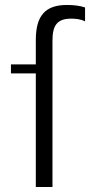

<svg xmlns="http://www.w3.org/2000/svg" viewBox="-20 -752 385 772"><path d="M24 -493V-457H124V0H191V-589C191 -649 209 -677 266 -677C284 -677 305 -675 322 -666V-722C301 -729 278 -732 249 -732C162 -732 124 -689 124 -591V-493Z"/></svg>

Font: Perun Light
Style: Regular
Weight: 300
Foundry: Copyright (c) Stefan Peev, Context Ltd, 2016
Version: Version 1.089